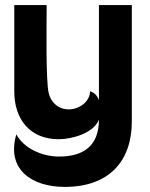

<svg xmlns="http://www.w3.org/2000/svg" viewBox="-20 -539 587 753"><path d="M234 194C407 194 497 94 497 -63V-519H368V-146C361 -165 350 -176 333 -181C333 -142 293 -110 249 -110C214 -110 182 -131 171 -174C159 -223 163 -452 163 -519H36V-180C36 -72 97 7 210 7C263 7 348 -17 368 -70C368 32 309 75 211 75C147 75 74 44 44 -12C4 125 104 194 234 194Z"/></svg>

Font: Mesarto
Style: Regular
Weight: 700
Designer: Mohamed Gaber
Foundry: Kief Type Foundry
Version: Version 2.020